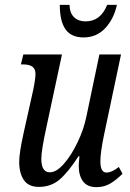

<svg xmlns="http://www.w3.org/2000/svg" viewBox="-20 -760 535 790"><path d="M304 -77Q304 -89 307 -117H303Q261 -52 225.5 -21.5Q190 9 140 9Q97 9 78 -19.5Q59 -48 59 -94Q59 -131 77 -212L116 -387Q126 -435 126 -456Q126 -476 113.5 -485.5Q101 -495 74 -495H66L76 -536H235L171 -237Q150 -141 150 -107Q150 -51 185 -51Q212 -51 242.5 -85.5Q273 -120 299 -174Q325 -228 336 -283L389 -536H478L407 -200Q393 -132 393 -96Q393 -50 418 -50Q440 -50 469 -73L484 -45Q459 -20 434 -5Q409 10 377 10Q339 10 321.5 -14Q304 -38 304 -77ZM226 -740H266Q267 -706 285 -689Q303 -672 332 -672Q394 -672 421 -740H461Q448 -681 412.5 -643.5Q377 -606 324 -606Q273 -606 249.5 -639.5Q226 -673 226 -740Z"/></svg>

Font: Noto Serif Cond
Style: Italic
Weight: 400
Width: 3
Italic angle: -12°
Designer: Monotype Design Team
Foundry: Monotype Imaging Inc.
Version: Version 1.001